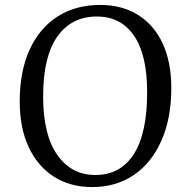

<svg xmlns="http://www.w3.org/2000/svg" viewBox="-20 -745 755 779"><path d="M60 -333Q60 -455 100 -543Q140 -631 213.5 -678Q287 -725 387 -725Q475 -725 540 -684.5Q605 -644 640 -568.5Q675 -493 675 -387Q675 -265 635 -174.5Q595 -84 523 -35Q451 14 354 14Q265 14 199 -28Q133 -70 96.5 -148Q60 -226 60 -333ZM155 -354Q155 -199 212 -117Q269 -35 367 -35Q468 -35 522.5 -119Q577 -203 577 -371Q577 -523 523.5 -600.5Q470 -678 373 -678Q270 -678 212.5 -596.5Q155 -515 155 -354Z"/></svg>

Font: Literata 36pt
Style: Italic
Weight: 400
Italic angle: -2°
Designer: Latin by Veronika Burian and Jose Scaglione. Greek by Irene Vlachou. Cyrillic by Vera Evstafieva
Foundry: TypeTogether
Version: Version 3.002